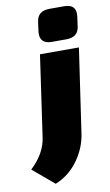

<svg xmlns="http://www.w3.org/2000/svg" viewBox="-171 -778 583 1020"><g transform="rotate(-10 120.5 -268.5)"><path d="M173 -729H252Q320 -729 311 -663L304 -612Q297 -554 233 -554H154Q87 -554 94 -620L101 -671Q108 -729 173 -729ZM291 -500 226 -54Q216 26 167.5 94Q119 162 44 192L-71 95Q6 23 18 -62L81 -500Z"/></g></svg>

Font: Exo 2.0 Black
Style: Italic
Weight: 900
Italic angle: -8°
Designer: Natanael Gama
Version: Version 1.001;PS 001.001;hotconv 1.0.70;makeotf.lib2.5.58329